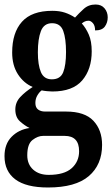

<svg xmlns="http://www.w3.org/2000/svg" viewBox="-21 -596 499 852"><path d="M192 236Q95 236 47 200Q-1 164 -1 97Q-1 43 30.5 11Q62 -21 110 -28Q88 -39 67.5 -57.5Q47 -76 47 -110Q47 -142 69 -165.5Q91 -189 124 -210Q84 -227 58.5 -266.5Q33 -306 33 -363Q33 -451 76.5 -499.5Q120 -548 211 -548Q243 -548 267 -540Q291 -532 312 -518Q329 -537 350.5 -556.5Q372 -576 403 -576Q429 -576 443 -559Q457 -542 457 -519Q457 -496 444.5 -478.5Q432 -461 401 -461Q401 -482 391.5 -493Q382 -504 372 -504Q362 -504 355 -500.5Q348 -497 342 -492Q360 -472 373 -442.5Q386 -413 386 -368Q386 -289 344 -239.5Q302 -190 211 -190Q202 -190 187 -191.5Q172 -193 164 -195Q154 -188 145 -173Q136 -158 136 -139Q136 -119 148 -110Q160 -101 179 -101H272Q355 -101 393.5 -60Q432 -19 432 47Q432 135 373 185.5Q314 236 192 236ZM209 -244Q247 -244 259.5 -275.5Q272 -307 272 -365Q272 -425 259.5 -459Q247 -493 210 -493Q174 -493 160.5 -458Q147 -423 147 -364Q147 -308 160.5 -276Q174 -244 209 -244ZM195 180Q264 180 297 150.5Q330 121 330 75Q330 7 266 7H170Q147 7 123.5 25Q100 43 100 93Q100 133 126 156.5Q152 180 195 180Z"/></svg>

Font: Noto Serif Armenian ExtraCondensed
Style: Bold
Weight: 700
Width: 2
Designer: Monotype Design Team
Foundry: Monotype Imaging Inc.
Version: Version 2.008; ttfautohint (v1.8.4.7-5d5b)